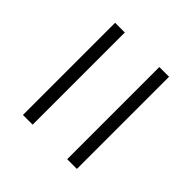

<svg xmlns="http://www.w3.org/2000/svg" viewBox="-35 -640 629 629"><g transform="rotate(-45 279.5 -326.0)"><path d="M66 -406H493V-451H66ZM66 -201H493V-246H66Z"/></g></svg>

Font: Noto Serif Telugu Light
Style: Regular
Weight: 300
Designer: Jelle Bosma - Monotype Design Team
Foundry: Monotype Imaging Inc.
Version: Version 2.005